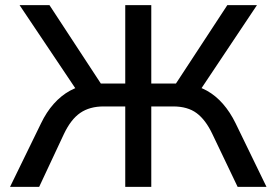

<svg xmlns="http://www.w3.org/2000/svg" viewBox="-20 -725 1073 745"><path d="M19 0 139 -246Q160 -290 188.5 -322Q217 -354 251.5 -373Q286 -392 327 -397L284 -365L56 -705H172L383 -383L360 -401H466V-705H567V-401H675L651 -383L862 -705H977L750 -365L708 -397Q749 -392 783 -373Q817 -354 845 -322Q873 -290 894 -247L1014 0H902L804 -205Q778 -260 743 -286Q708 -312 652 -312H567V0H466V-312H382Q328 -312 291.5 -287Q255 -262 228 -205L132 0Z"/></svg>

Font: Nunito Sans 7pt Medium
Style: Regular
Weight: 500
Designer: Vernon Adams
Foundry: Vernon Adams
Version: Version 3.101;gftools[0.9.27]